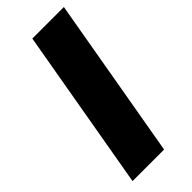

<svg xmlns="http://www.w3.org/2000/svg" viewBox="-228 -742 783 783"><g transform="rotate(-45 164.0 -350.0)"><path d="M24 0H206L328 -700H146Z"/></g></svg>

Font: Fixel Display ExtraBold
Style: Italic
Weight: 800
Italic angle: -10°
Designer: AlfaBravo + MacPaw
Foundry: Kyrylo Tkachov, Marchela Mozhyna, Serhii Makarenko, Maria Weinstein, Zakhar Kryvoshyya
Version: Version 1.210;Glyphs 3.2 (3217)